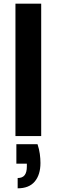

<svg xmlns="http://www.w3.org/2000/svg" viewBox="-20 -740 309 1044"><path d="M64 0V-720H204V0ZM76 284V228Q102 228 114 212.5Q126 197 126 165V150H69V44H184Q193 71 196.5 97Q200 123 200 146Q200 210 169 247Q138 284 76 284Z"/></svg>

Font: DM Sans 24pt ExtraBold
Style: Regular
Weight: 800
Designer: Colophon Foundry, Jonny Pinhorn
Foundry: Colophon Foundry
Version: Version 4.004;gftools[0.9.30]